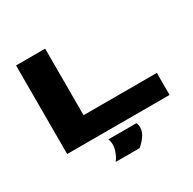

<svg xmlns="http://www.w3.org/2000/svg" viewBox="-193 -900 1323 1314"><g transform="rotate(-30 468.5 -243.5)"><path d="M95 0V-700H325V-174H904V0ZM355 213Q375 188 386.5 156.5Q398 125 398 99Q398 84 395.5 73.5Q393 63 389 54H611Q619 71 619 90Q619 126 595 159Q571 192 544 213Z"/></g></svg>

Font: Georama ExtraExtended
Style: Bold
Weight: 700
Width: 8
Designer: Jean-Baptiste Levee
Foundry: Production Type
Version: Version 1.000